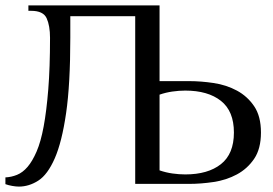

<svg xmlns="http://www.w3.org/2000/svg" viewBox="-26 -680 1010 710"><path d="M839 -190Q839 -269 791 -307Q743 -345 659 -345Q636 -345 611.5 -341.5Q587 -338 564 -330V-50Q587 -42 611.5 -38.5Q636 -35 659 -35Q743 -35 791 -73Q839 -111 839 -190ZM564 -660V-380H674Q717 -380 764 -373Q811 -366 850 -345Q889 -324 914 -287Q939 -250 939 -190Q939 -130 914 -93Q889 -56 850 -35Q811 -14 764 -7Q717 0 674 0H474V-620H234V-540Q234 -369 218.5 -262Q203 -155 176.5 -94.5Q150 -34 115.5 -12Q81 10 44 10Q33 10 19 7.5Q5 5 -6 1V-24Q16 -25 37 -33.5Q58 -42 76 -63Q94 -84 109.5 -120Q125 -156 135.5 -212.5Q146 -269 152.5 -349.5Q159 -430 159 -540Q159 -585 146.5 -612.5Q134 -640 89 -640H79V-660Z"/></svg>

Font: Philosopher
Style: Regular
Weight: 400
Designer: Jovanny Lemonad
Foundry: Jovanny Lemonad
Version: Version 1.000